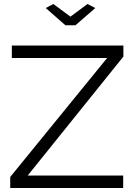

<svg xmlns="http://www.w3.org/2000/svg" viewBox="-20 -937 669 957"><path d="M246 -917 331 -854 416 -917 455 -897 356 -811H306L208 -897ZM31 -55 514 -648H39V-710H595V-655L118 -62H594V0H31Z"/></svg>

Font: Raleway-v4020
Style: Regular
Weight: 400
Designer: Matt McInerney, Pablo Impallari, Rodrigo Fuenzalida
Foundry: Matt McInerney, Pablo Impallari, Rodrigo Fuenzalida
Version: Version 4.020;PS 004.020;hotconv 1.0.88;makeotf.lib2.5.64775